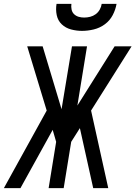

<svg xmlns="http://www.w3.org/2000/svg" viewBox="-50 -975 702 995"><path d="M433 0 364 -311 319 -240 280 0H202L241 -240L223 -302L56 0H-30L192 -402L91 -735H171L269 -409L323 -735H401L351 -428L544 -735H632L422 -402L511 0ZM375 -815Q346 -815 318 -822.5Q290 -830 270 -849Q250 -868 244 -896.5Q238 -925 243 -955H320Q318 -940 321 -925.5Q324 -911 334 -901.5Q344 -892 357.5 -888Q371 -884 386 -884Q402 -884 417.5 -888Q433 -892 446 -901.5Q459 -911 467 -925.5Q475 -940 477 -955H554Q549 -925 534 -896.5Q519 -868 493 -849Q467 -830 436 -822.5Q405 -815 375 -815Z"/></svg>

Font: Iosevka QP
Style: Italic
Weight: 400
Italic angle: -9°
Designer: Belleve Invis
Foundry: Belleve Invis
Version: Version 20.0.0; ttfautohint (v1.8.4)